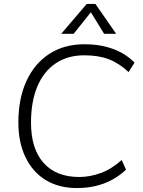

<svg xmlns="http://www.w3.org/2000/svg" viewBox="-20 -944 724 972"><path d="M369 8Q279 8 213 -31.5Q147 -71 110 -146Q73 -221 73 -324Q73 -445 114 -534Q155 -623 230 -671.5Q305 -720 408 -720Q487 -720 551.5 -696.5Q616 -673 661 -627L631 -579Q583 -624 531 -644Q479 -664 407 -664Q322 -664 261.5 -623Q201 -582 169 -506Q137 -430 137 -323Q137 -191 200.5 -119.5Q264 -48 381 -48Q435 -48 490 -68Q545 -88 596 -134L618 -85Q569 -39 507 -15.5Q445 8 369 8ZM353 -773H290L419 -924H463L568 -773H507L440 -882Z"/></svg>

Font: Muli Light
Style: Italic
Weight: 300
Italic angle: -4.541°
Designer: Vernon Adams
Foundry: Vernon Adams
Version: Version 2.100; ttfautohint (v1.8.1.43-b0c9)